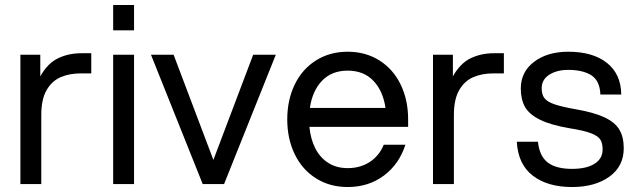

<svg xmlns="http://www.w3.org/2000/svg" viewBox="-20 -740 2552 772"><path d="M62 -520H142V-433Q171 -485 213 -505.5Q255 -526 308 -526H347V-445H306Q259 -445 223.5 -429.5Q188 -414 167 -377Q146 -340 146 -278V0H62Z M435 -520H519V0H435ZM435 -720H519V-618H435Z M587 -520H678L838 -97L998 -520H1089L881 0H795Z M1135 -260Q1135 -338 1165 -400Q1195 -462 1250.5 -497Q1306 -532 1378 -532Q1450 -532 1505.5 -497Q1561 -462 1591 -400Q1621 -338 1621 -260V-230H1224Q1229 -180 1248 -143Q1267 -106 1300 -85Q1333 -64 1378 -64Q1429 -64 1467 -89Q1505 -114 1523 -158H1610Q1585 -80 1523.5 -34Q1462 12 1378 12Q1306 12 1250.5 -23Q1195 -58 1165 -120Q1135 -182 1135 -260ZM1378 -456Q1314 -456 1275 -415.5Q1236 -375 1226 -306H1530Q1520 -375 1481 -415.5Q1442 -456 1378 -456Z M1721 -520H1801V-433Q1830 -485 1872 -505.5Q1914 -526 1967 -526H2006V-445H1965Q1918 -445 1882.5 -429.5Q1847 -414 1826 -377Q1805 -340 1805 -278V0H1721Z M2058 -170H2143Q2149 -112 2182.5 -86.5Q2216 -61 2280 -61Q2338 -61 2370.5 -81.5Q2403 -102 2403 -139Q2403 -164 2394 -178.5Q2385 -193 2357 -204Q2329 -215 2272 -224Q2195 -237 2151.5 -258.5Q2108 -280 2091 -310Q2074 -340 2074 -384Q2074 -451 2127.5 -491.5Q2181 -532 2265 -532Q2364 -532 2420.5 -487Q2477 -442 2478 -360H2394Q2392 -415 2358 -437Q2324 -459 2265 -459Q2219 -459 2188.5 -439.5Q2158 -420 2158 -385Q2158 -360 2169 -345.5Q2180 -331 2208.5 -321Q2237 -311 2293 -301Q2369 -288 2411 -268Q2453 -248 2470.5 -218.5Q2488 -189 2488 -144Q2488 -71 2430 -29.5Q2372 12 2280 12Q2182 12 2122.5 -33.5Q2063 -79 2058 -170Z"/></svg>

Font: Aspekta Variable
Style: Regular
Weight: 400
Designer: Ivo Dolenc
Version: Version 2.100